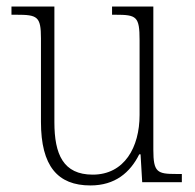

<svg xmlns="http://www.w3.org/2000/svg" viewBox="-20 -556 595 586"><path d="M256 10C331 10 377 -29 405 -85H409L414 0H535V-25H518C460 -25 448 -30 448 -99V-536H322V-511H332C397 -511 406 -506 406 -433V-205C406 -107 360 -23 263 -23C173 -23 146 -85 146 -183V-536H15V-511H30C94 -511 105 -506 105 -439V-184C105 -49 156 10 256 10Z"/></svg>

Font: Noto Serif Bengali SemiCondensed ExtraLight
Style: Regular
Weight: 200
Width: 4
Designer: Juan Bruce, Universal Thirst, Indian Type Foundry and the Monotype Design Team.
Foundry: Monotype Imaging Inc.
Version: Version 2.003